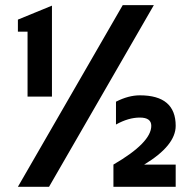

<svg xmlns="http://www.w3.org/2000/svg" viewBox="-20 -718 744 738"><path d="M168.5 0H48.8L451.7 -698.2H571.3ZM416 0V-85.4Q561.5 -169.9 561.5 -234.4Q561.5 -266.1 517.6 -266.1Q473.6 -266.1 425.8 -239.3V-327.1Q473.6 -351.6 517.6 -351.6Q655.3 -351.6 655.3 -234.4Q655.3 -158.7 534.2 -85.4H655.3V0ZM85.9 -346.7V-596.2H48.8V-642.6L179.7 -696.3V-346.7Z"/></svg>

Font: SansationBold
Style: Bold
Weight: 700
Designer: Bernd Montag
Version: Version 1.301